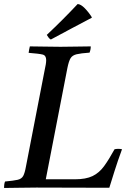

<svg xmlns="http://www.w3.org/2000/svg" viewBox="-32 -931 639 952"><path d="M-12 1Q-12 -6 -11 -15Q-10 -24 -7 -31Q36 -35 55.5 -39.5Q75 -44 83 -58.5Q91 -73 97 -107L189 -581Q193 -599 195 -611.5Q197 -624 197 -633Q197 -656 179.5 -660.5Q162 -665 110 -669Q112 -685 116 -701Q145 -701 188 -700Q231 -699 268 -699Q303 -699 346.5 -700Q390 -701 418 -701Q418 -685 412 -670Q369 -667 348 -662Q327 -657 318 -642.5Q309 -628 302 -593L195 -42H339Q394 -42 427 -58Q460 -74 484 -107Q508 -140 536 -191Q555 -195 573 -191Q551 -131 535.5 -81.5Q520 -32 510 0Q416 0 329.5 -0.5Q243 -1 149 -1Q106 -1 61 0Q16 1 -12 1ZM423 -846V-843Q378 -820 325.5 -791.5Q273 -763 220 -735Q213 -739 209 -744.5Q205 -750 200 -758Q280 -833 353 -911Q369 -910 388.5 -890Q408 -870 423 -846Z"/></svg>

Font: Tiro Devanagari Marathi
Style: Italic
Weight: 400
Italic angle: -11°
Designer: Devanagari: John Hudson & Fiona Ross, assisted by Paul Hanslow. Latin: John Hudson with Paul Hanslow, assisted by Kaja S
Foundry: Tiro Typeworks Ltd.
Version: Version 1.52